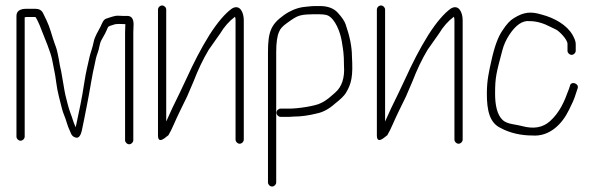

<svg xmlns="http://www.w3.org/2000/svg" viewBox="-20 -509 2176 700"><path d="M55 4C62.9 4 70 -3.1 70 -11V-446C72.7 -446.7 75 -447 77 -447H109C109.7 -447 112.3 -442.6 116.8 -433.9C121.3 -425.2 126.5 -412.9 132.3 -397.2C141.9 -371.2 164.9 -321.1 171 -286.9C176.2 -257.1 181 -241.3 185 -208.2C189.1 -174.1 199.3 -140.1 206 -112.5C210.1 -95.7 218.3 -80.3 223 -62.9C225.5 -53.5 230.9 -39.7 239.2 -21.5C242.4 -14.5 247.5 -10 254.4 -8C266.1 -3.3 274.4 -13 279.2 -37C279.2 -37.8 282.1 -52.1 288 -80C293.1 -104.3 298.8 -136 303.6 -160.5C307.1 -178.2 318.6 -249.3 323.2 -265C327.5 -288.5 331.7 -305.3 335.8 -315.4C342.9 -333.3 342 -349.7 350.5 -363.9C358.6 -377.4 367 -393.5 372.8 -408C375.6 -415 384.8 -415.3 393.1 -418.6C405.6 -423.6 420.9 -421 437 -421C436.3 -410.3 436 -400.3 436 -391V2C436 9.9 443.1 17 451 17C458.9 17 466 9.9 466 2V-391C466 -399.7 466.3 -409.3 467 -420C467 -440.7 459.3 -451 444 -451H428C423.2 -451 417.5 -451.2 411 -451.7C397.7 -452.7 379.4 -444.5 368.4 -441.5C356.5 -438.3 352 -423.3 346.8 -412.5C338.9 -396 325.2 -376.7 321.3 -355.4C317.7 -336 309.1 -314.3 306.2 -300.3C299.2 -266.8 294.1 -252.1 287.2 -207C277.4 -142.8 270.8 -115.8 256 -45C246.3 -65.3 244.9 -76.7 236.4 -98C230.2 -113.5 222.4 -146.7 218.2 -163.2C214.8 -177 206.4 -233.4 203.2 -248L198.4 -270C196.8 -277.3 195.5 -285 194.4 -293L190 -315C185.7 -336.7 180.9 -343.2 172.9 -369.2C159.4 -412.7 158.9 -417.1 137 -461C131.7 -471.7 122.3 -477 109 -477H77C52.3 -477 40 -468.3 40 -451V-11C40 -3.1 47.1 4 55 4Z M556 -474V-15C556 5.7 566.5 7 587.5 -11C589.8 -13 592 -14.7 594 -16C600.7 -27.3 607.2 -40.3 613.5 -55C628 -88.6 645.2 -122.3 662 -157L685.6 -212C702.3 -255.4 720.8 -294 741 -327.6C764.2 -361.2 778.8 -381 782.8 -387C797.7 -411.8 815.7 -432.2 836.8 -448C838.1 -444.7 838.8 -440.3 838.8 -435V0C838.8 7.9 845.9 15 853.8 15C861.7 15 868.8 7.9 868.8 0V-435C868.8 -464.8 854.1 -494.5 825.8 -478C801.2 -460.4 773.2 -428.1 743.2 -381C711.8 -330.6 685.4 -278.6 661 -225L635 -170C615.7 -131.3 599.3 -96.7 586 -66V-474C586 -481.9 578.9 -489 571 -489C563.1 -489 556 -481.9 556 -474Z M987 156V-319C987 -354.3 990.7 -379.3 998 -394C1001.2 -403.5 1010.6 -413.9 1026.4 -425.1C1068.4 -455.1 1071.3 -457 1141.1 -457C1157 -457 1168.6 -455.5 1175.2 -452.5C1201.5 -440.6 1220.8 -392.4 1226.1 -358C1230.8 -327.9 1234.1 -315.3 1234.1 -270C1237.3 -225.5 1226.6 -192.7 1202.1 -171.5C1184.7 -156.4 1171.2 -142.9 1149.3 -132.9C1130.8 -122.9 1067.8 -113 1035 -113H1003C995.1 -113 988 -105.9 988 -98C988 -90.1 995.1 -83 1003 -83H1035C1040.3 -83 1045.7 -83.3 1051 -84C1078.6 -84 1105.8 -88 1137.8 -96C1158.5 -100.5 1180.2 -112.1 1201.1 -131C1221.5 -146.9 1234.8 -159.9 1240.9 -169.9C1262.2 -204.8 1267.3 -232.6 1263.1 -304C1263.1 -337.2 1255.5 -376 1240.1 -420.3C1236.2 -431.9 1226.7 -445.9 1211.8 -462.3C1196.9 -478.8 1175 -487 1146.1 -487H1129.8C1122.3 -487 1112.7 -486.3 1101 -485L1083.4 -483C1059.8 -479.1 1036.2 -469.2 1014 -453.1C968.5 -420.2 957 -393.9 957 -319V156C957 163.9 964.1 171 972 171C979.9 171 987 163.9 987 156Z M1354 -474V-15C1354 5.7 1364.5 7 1385.5 -11C1387.8 -13 1390 -14.7 1392 -16C1398.7 -27.3 1405.2 -40.3 1411.5 -55C1426 -88.6 1443.2 -122.3 1460 -157L1483.6 -212C1500.3 -255.4 1518.8 -294 1539 -327.6C1562.2 -361.2 1576.8 -381 1580.8 -387C1595.7 -411.8 1613.7 -432.2 1634.8 -448C1636.1 -444.7 1636.8 -440.3 1636.8 -435V0C1636.8 7.9 1643.9 15 1651.8 15C1659.7 15 1666.8 7.9 1666.8 0V-435C1666.8 -464.8 1652.1 -494.5 1623.8 -478C1599.2 -460.4 1571.2 -428.1 1541.2 -381C1509.8 -330.6 1483.4 -278.6 1459 -225L1433 -170C1413.7 -131.3 1397.3 -96.7 1384 -66V-474C1384 -481.9 1376.9 -489 1369 -489C1361.1 -489 1354 -481.9 1354 -474Z M2079 -324V-349C2079 -357 2075.3 -367.7 2067.8 -381C2047.4 -417.3 2002.5 -443.6 1954.3 -456C1916.9 -467.3 1890.6 -466.3 1853.2 -442.7C1840.1 -435.2 1826.3 -420.3 1812 -398C1796.1 -375.7 1782.4 -338.2 1771 -285.5C1763.4 -250.6 1755 -217.5 1755 -168C1755 -105.5 1765.1 -60.6 1806 -42C1839 -24 1879.8 -15 1920.6 -15C1984.2 -10 2030 -57.6 2054.5 -108.5C2066.6 -133.5 2072 -142.3 2082 -175L2086 -187C2092.2 -205.3 2061.2 -214.7 2058 -196L2054 -184C2036.9 -137 2020.5 -99.2 1985 -67C1958.6 -43.6 1925.6 -37.8 1882.6 -49.5C1876.5 -51.2 1864.9 -53.4 1848.8 -56.3C1832.7 -59.2 1820.9 -64 1813.3 -70.8C1791.8 -90.2 1785 -127.3 1785 -168C1785 -228.9 1789.8 -243.2 1811.6 -326C1816.7 -345.4 1825 -363.9 1836.5 -381.5C1860.3 -418 1885.2 -434.8 1910.2 -432C1936.3 -432 1961.1 -424.7 1989 -410C1994.4 -407.3 2000.5 -404.3 2007.5 -401C2018.6 -395.6 2049 -365.4 2049 -349V-324C2049 -316.1 2056.1 -309 2064 -309C2072 -309 2079 -316.1 2079 -324Z"/></svg>

Font: MewTooHand
Style: Condensed
Weight: 400
Designer: Mew Too, Robert Jablonski
Version: Version 0.77